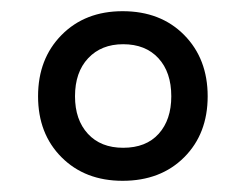

<svg xmlns="http://www.w3.org/2000/svg" viewBox="-20 -746 440 343"><path d="M199 -423Q132 -423 90 -465Q48 -507 48 -574Q48 -641 90 -683.5Q132 -726 199 -726Q267 -726 309 -683.5Q351 -641 351 -574Q351 -507 309 -465Q267 -423 199 -423ZM200 -482Q241 -482 263.5 -507Q286 -532 286 -574Q286 -617 263 -642Q240 -667 200 -667Q161 -667 137.5 -642Q114 -617 114 -574Q114 -532 137 -507Q160 -482 200 -482Z"/></svg>

Font: Noto Serif Toto
Style: Regular
Weight: 400
Designer: Monotype Design Team
Foundry: Monotype Imaging Inc.
Version: Version 2.001